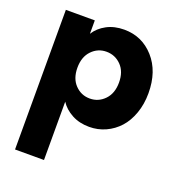

<svg xmlns="http://www.w3.org/2000/svg" viewBox="-147 -683 974 1065"><g transform="rotate(20 339.5 -150.0)"><path d="M232.9 -479Q257.3 -518.1 301.8 -542Q346.2 -565.9 404.8 -565.9Q510.3 -565.9 580.6 -487.3Q650.9 -408.7 650.9 -279.8Q650.9 -215.3 631.6 -160.9Q612.3 -106.4 579.1 -69.8Q545.9 -33.2 501 -12.7Q456.1 7.8 404.8 7.8Q346.7 7.8 302.2 -16.1Q257.8 -40 232.9 -78.1V266.1H62V-558.1H232.9ZM354 -417Q303.2 -417 267.6 -379.9Q231.9 -342.8 231.9 -278.8Q231.9 -214.8 267.6 -178Q303.2 -141.1 354 -141.1Q405.3 -141.1 441.2 -178.5Q477.1 -215.8 477.1 -279.8Q477.1 -343.8 441.2 -380.4Q405.3 -417 354 -417Z"/></g></svg>

Font: SVN-Poppins
Style: Bold
Weight: 700
Designer: Ninad Kale (Devanagari), Jonny Pinhorn (Latin)
Foundry: Indian Type Foundry
Version: Version 3.200;PS 1.000;hotconv 16.6.54;makeotf.lib2.5.65590